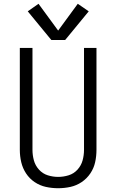

<svg xmlns="http://www.w3.org/2000/svg" viewBox="-20 -989 616 1017"><path d="M288 8Q321 8 353 1Q385 -6 412.5 -24.5Q440 -43 458.5 -70.5Q477 -98 484 -130Q491 -162 491 -195V-735H425V-195Q425 -167 417.5 -139.5Q410 -112 390.5 -90.5Q371 -69 343.5 -60.5Q316 -52 288 -52Q260 -52 233 -60.5Q206 -69 186.5 -90.5Q167 -112 159.5 -139.5Q152 -167 152 -195V-735H85V-195Q85 -162 92.5 -130Q100 -98 118 -70.5Q136 -43 163.5 -24.5Q191 -6 223 1Q255 8 288 8ZM252 -777H325L450 -929L392 -969L288 -827L184 -969L127 -929Z"/></svg>

Font: Iosevka Sparkle Light
Style: Regular
Weight: 300
Designer: Belleve Invis
Foundry: Belleve Invis
Version: Version 4.5.0; ttfautohint (v1.8.3)